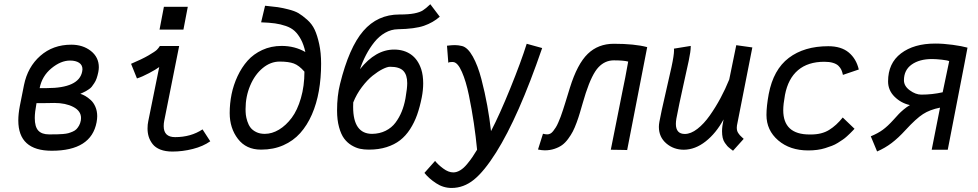

<svg xmlns="http://www.w3.org/2000/svg" viewBox="-20 -719 4698 922"><path d="M95.2 -310.5Q112.8 -397.5 173.6 -450.9Q234.4 -504.4 322.3 -504.4Q377.9 -504.4 416.3 -474.4Q454.6 -444.3 454.6 -396Q454.6 -386.2 452.1 -373Q448.7 -356.4 444.1 -343Q439.5 -329.6 432.6 -319.6Q425.8 -309.6 420.7 -302.7Q415.5 -295.9 406.2 -290Q397 -284.2 392.8 -281.5Q388.7 -278.8 378.2 -274.2Q367.7 -269.5 365.7 -268.6Q377.4 -265.1 389.6 -258.1Q401.9 -251 415.5 -238.8Q429.2 -226.6 438 -206.3Q446.8 -186 446.8 -161.1Q446.8 -147.9 443.8 -131.8Q418 4.9 228.5 4.9Q67.9 4.9 67.9 -140.6Q67.9 -171.9 75.2 -210Q82 -246.1 95.2 -310.5ZM374.5 -375Q376 -380.9 376 -386.2Q376 -407.2 359.6 -417.7Q343.3 -428.2 316.4 -428.2Q272 -428.2 226.8 -390.9Q181.6 -353.5 170.4 -295.9H204.6Q358.9 -295.9 374.5 -375ZM240.7 -224.6Q230.5 -224.6 213.4 -224.1Q196.3 -223.6 176.8 -223.6H155.3Q147 -179.7 147 -152.3Q147 -110.4 163.8 -92Q180.7 -73.7 214.8 -73.7H225.1Q244.1 -73.7 255.1 -74Q266.1 -74.2 282 -75.4Q297.9 -76.7 307.6 -79.3Q317.4 -82 328.9 -86.9Q340.3 -91.8 347.2 -98.9Q354 -106 359.9 -116.5Q365.7 -127 368.2 -140.6Q369.1 -144.5 369.1 -152.3Q369.1 -186 332.3 -205.3Q295.4 -224.6 240.7 -224.6Z M767.1 -686.5H881.8L860.8 -576.7H746.1ZM840.3 -498 768.6 -138.7Q766.1 -127 766.1 -113.3Q766.1 -60.5 820.8 -60.5Q896.5 -60.5 952.6 -97.7L989.7 -40.5Q955.1 -16.1 906 -3.7Q856.9 8.8 808.1 8.8Q774.4 8.8 750.2 -0.7Q726.1 -10.3 713.1 -26.9Q700.2 -43.5 694.3 -62Q688.5 -80.6 688.5 -102.1Q688.5 -121.1 691.9 -136.7L744.6 -397Q729.5 -385.7 696 -367.9Q662.6 -350.1 637.7 -342.3L609.4 -412.6Q661.6 -434.6 693.4 -453.1Q725.1 -471.7 733.2 -479.7Q741.2 -487.8 747.6 -498Z M1441.9 -375Q1416 -404.8 1390.9 -414.1Q1365.7 -423.3 1322.8 -423.3Q1279.3 -423.3 1241.5 -392.1Q1203.6 -360.8 1181.4 -308.1Q1159.2 -255.4 1159.2 -195.3Q1159.2 -180.7 1160.6 -167.5Q1162.1 -154.3 1167.7 -136.7Q1173.3 -119.1 1182.9 -106.4Q1192.4 -93.8 1210 -85Q1227.5 -76.2 1251.5 -76.2Q1286.1 -76.2 1319.8 -96.4Q1353.5 -116.7 1380.9 -153.3Q1408.2 -189.9 1425 -247.8Q1441.9 -305.7 1441.9 -375ZM1252.9 -691.4Q1256.3 -690.9 1262.7 -690.4Q1295.9 -687 1313.7 -684.6Q1331.5 -682.1 1363.3 -674.3Q1395 -666.5 1413.3 -655.8Q1431.6 -645 1455.1 -624.3Q1478.5 -603.5 1491.2 -576.2Q1503.9 -548.8 1512.9 -507.1Q1522 -465.3 1522 -413.1Q1522 -343.8 1511.2 -282.5Q1500.5 -221.2 1477.8 -169.2Q1455.1 -117.2 1421.6 -79.8Q1388.2 -42.5 1340.6 -21.5Q1293 -0.5 1234.9 -0.5H1233.9H1232.9Q1162.1 -0.5 1122.6 -52Q1083 -103.5 1083 -176.3Q1083 -221.7 1092 -266.4Q1101.1 -311 1120.8 -353.3Q1140.6 -395.5 1168.9 -427.5Q1197.3 -459.5 1239.5 -479Q1281.7 -498.5 1332.5 -498.5Q1395.5 -498.5 1446.3 -469.2Q1438.5 -504.9 1425 -529.8Q1411.6 -554.7 1395 -570.1Q1378.4 -585.4 1352.8 -594.2Q1327.1 -603 1300.5 -606.7Q1273.9 -610.4 1233.9 -611.8Z M1708.5 -386.7Q1783.7 -481 1872.6 -481Q1919.9 -481 1953.6 -457.3Q1987.3 -433.6 2002.9 -386.2Q2012.2 -356.9 2012.2 -318.8Q2012.2 -286.6 2005.4 -251.5Q1996.1 -204.6 1982.9 -167.5Q1969.7 -130.4 1949 -98.4Q1928.2 -66.4 1901.1 -45.4Q1874 -24.4 1836.4 -12.5Q1798.8 -0.5 1752.4 -0.5H1751.5H1750Q1728 -0.5 1708.5 -4.6Q1689 -8.8 1668.2 -21.2Q1647.5 -33.7 1632.6 -53.7Q1617.7 -73.7 1608.2 -108.2Q1598.6 -142.6 1598.6 -188.5Q1598.6 -258.8 1612.8 -315.4Q1656.2 -491.2 1724.6 -570.3Q1793 -649.4 1897.9 -649.4Q1943.4 -649.4 1970 -654.8Q1996.6 -660.2 2010.7 -669.2Q2024.9 -678.2 2046.4 -698.7L2091.8 -638.7Q2059.6 -610.4 2015.9 -595.2Q1972.2 -580.1 1890.6 -578.6Q1858.4 -578.1 1829.3 -561.5Q1800.3 -544.9 1777.8 -516.8Q1755.4 -488.8 1738.3 -456.3Q1721.2 -423.8 1708.5 -386.7ZM1926.8 -245.1 1928.2 -253.9Q1935.5 -295.4 1935.5 -319.8Q1935.5 -359.4 1916.7 -378.9Q1897.9 -398.4 1853 -398.4Q1839.8 -398.4 1817.4 -387.2Q1794.9 -376 1769.3 -355.5Q1743.7 -335 1717.8 -300.8Q1691.9 -266.6 1676.3 -227.1Q1675.8 -219.7 1675.8 -205.6Q1675.8 -76.2 1767.1 -76.2Q1803.2 -76.7 1832 -91.1Q1860.8 -105.5 1879.2 -130.1Q1897.5 -154.8 1908.9 -182.9Q1920.4 -210.9 1926.8 -245.1Z M2069.3 53.7Q2083 71.3 2108.2 90.1Q2133.3 108.9 2156.7 108.9Q2173.3 108.9 2190.2 98.6Q2207 88.4 2222.9 69.1Q2238.8 49.8 2248.3 35.6Q2257.8 21.5 2271 0Q2265.1 -62 2255.4 -127.9Q2245.6 -193.8 2231.7 -261.5Q2217.8 -329.1 2198.2 -373.5Q2178.7 -418 2157.7 -420.9Q2156.7 -420.9 2155 -421.1Q2153.3 -421.4 2152.3 -421.4Q2136.7 -421.4 2132.8 -417.5L2126.5 -499.5Q2149.9 -502.4 2164.1 -502.4Q2180.7 -502.4 2198.7 -498Q2226.1 -491.2 2250.5 -447.5Q2274.9 -403.8 2291.7 -339.1Q2308.6 -274.4 2319.8 -212.4Q2331.1 -150.4 2337.9 -89.4Q2379.4 -168.9 2430.9 -295.9Q2482.4 -422.9 2509.3 -508.8L2583.5 -488.3Q2470.2 -158.2 2362.3 13.2Q2304.7 104.5 2255.6 144Q2206.5 183.6 2148.4 183.6Q2108.4 183.6 2073.7 160.6Q2039.1 137.7 2018.1 111.3Z M2563.5 -1 2587.4 -76.7Q2600.1 -73.7 2607.9 -73.7Q2615.7 -73.7 2622.8 -77.4Q2629.9 -81.1 2636.5 -89.6Q2643.1 -98.1 2648.9 -107.2Q2654.8 -116.2 2661.1 -131.1Q2667.5 -146 2672.4 -158.7Q2677.2 -171.4 2683.6 -191.2Q2689.9 -210.9 2694.3 -224.9Q2698.7 -238.8 2705.6 -261.5Q2712.4 -284.2 2716.8 -297.9Q2752.4 -412.1 2802.5 -460.4Q2852.5 -508.8 2927.7 -508.8Q3027.3 -508.8 3087.9 -492.7Q3067.4 -387.2 3039.8 -245.6Q3012.2 -104 2991.7 1.5H2990.7Q2988.3 1.5 2974.1 1Q2960 0.5 2913.1 0Q2919.9 -33.2 2937.7 -123Q2955.6 -212.9 2968.8 -279.3L2982.4 -346.2L2996.6 -423.3Q2974.1 -429.2 2927.7 -429.2Q2885.3 -429.2 2854 -396.2Q2822.8 -363.3 2793 -272.5Q2787.1 -254.4 2778.6 -225.1Q2770 -195.8 2764.4 -176.5Q2758.8 -157.2 2749.3 -131.1Q2739.7 -105 2730.7 -87.6Q2721.7 -70.3 2708 -51.8Q2694.3 -33.2 2679 -22.2Q2663.6 -11.2 2642.3 -4.2Q2621.1 2.9 2596.2 2.9Q2581.5 2.9 2563.5 -1Z M3500 4.9Q3498.5 3.9 3487.8 -4.4Q3477.1 -12.7 3472.7 -17.6Q3468.3 -22.5 3460.9 -33Q3453.6 -43.5 3450.4 -57.4Q3447.3 -71.3 3447.3 -88.9Q3447.3 -111.8 3454.6 -145.5Q3418.5 -79.1 3368.4 -39.8Q3318.4 -0.5 3264.2 0Q3214.8 0 3179.4 -30.5Q3144 -61 3144 -109.9Q3144 -120.6 3146.5 -134.3Q3155.3 -182.1 3173.8 -261.2Q3192.4 -340.3 3204.6 -397.2Q3216.8 -454.1 3216.8 -477.1Q3216.8 -482.9 3216.3 -485.4L3296.9 -498.5V-493.7Q3296.9 -472.7 3287.4 -427.5Q3277.8 -382.3 3259.5 -300.5Q3241.2 -218.8 3228 -149.4Q3225.6 -134.8 3225.6 -124Q3225.6 -75.7 3268.6 -75.7Q3297.4 -75.7 3328.9 -100.1Q3360.4 -124.5 3388.4 -164.3Q3416.5 -204.1 3439.9 -247.8Q3463.4 -291.5 3481.9 -337.4L3515.6 -502L3592.8 -491.2L3519 -116.7Q3518.1 -108.9 3518.1 -106Q3518.1 -98.1 3519.8 -91.6Q3521.5 -85 3525.9 -78.9Q3530.3 -72.8 3533 -69.6Q3535.6 -66.4 3542.7 -60.1Q3549.8 -53.7 3551.3 -52.2Z M3741.2 -189.9Q3741.2 -73.2 3867.7 -73.2H3874Q3926.3 -73.2 3961.4 -95Q3996.6 -116.7 4026.9 -154.8L4083.5 -100.6Q4082.5 -99.6 4075.2 -91.8Q4067.9 -84 4062.7 -79.1Q4057.6 -74.2 4047.4 -64.7Q4037.1 -55.2 4027.3 -48.6Q4017.6 -42 4003.7 -33.2Q3989.7 -24.4 3974.9 -18.8Q3960 -13.2 3942.4 -7.6Q3924.8 -2 3904.1 0.7Q3883.3 3.4 3861.3 3.4Q3773.4 3.4 3717 -44.9Q3660.6 -93.3 3660.6 -167Q3660.6 -208.5 3671.4 -267.1Q3693.8 -384.8 3767.8 -440.9Q3841.8 -497.1 3957.5 -497.1Q4019.5 -497.1 4055.7 -467Q4091.8 -437 4104 -385.3L4027.8 -359.4Q4024.9 -373 4020.5 -383.1Q4016.1 -393.1 4006.6 -402.6Q3997.1 -412.1 3980 -417.2Q3962.9 -422.4 3938.5 -422.4Q3859.9 -422.4 3812.3 -382.1Q3764.6 -341.8 3749.5 -263.2Q3741.2 -217.8 3741.2 -189.9Z M4320.8 -333.5Q4320.8 -305.7 4348.9 -285.2Q4377 -264.6 4404.3 -264.6Q4457 -264.6 4506.8 -275.9L4538.1 -425.3Q4530.8 -429.2 4502.7 -432.4Q4474.6 -435.5 4455.6 -435.5Q4395.5 -435.5 4358.2 -409.2Q4320.8 -382.8 4320.8 -333.5ZM4244.6 -328.1Q4244.6 -415.5 4306.6 -462.6Q4368.7 -509.8 4470.7 -509.8Q4510.7 -509.8 4555.2 -503.7Q4599.6 -497.6 4626 -490.2Q4617.7 -445.3 4611.3 -412.6L4531.2 0H4454.1L4494.1 -202.1Q4445.3 -192.4 4412.4 -171.1Q4379.4 -149.9 4328.6 -94.7Q4293.9 -56.6 4261.7 -32.2Q4229.5 -7.8 4191.9 8.3L4161.6 -64.5Q4195.8 -78.6 4219.2 -95.7Q4242.7 -112.8 4270.5 -143.6Q4288.6 -163.6 4296.1 -171.6Q4303.7 -179.7 4318.8 -192.6Q4334 -205.6 4349.6 -214.4Q4307.1 -223.6 4275.9 -254.4Q4244.6 -285.2 4244.6 -328.1Z"/></svg>

Font: Fantasque Sans Mono
Style: Italic
Weight: 400
Italic angle: -11°
Monospace: yes
Designer: Jany Belluz
Version: Version 1.8.0 ; ttfautohint (v1.8.2)